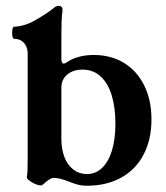

<svg xmlns="http://www.w3.org/2000/svg" viewBox="-20 -608 553 640"><path d="M209 -2.9Q194.3 -8.8 182.6 -11.7Q170.9 -14.6 160.2 -15.1H157.7Q152.8 -15.1 143.8 -9.5Q134.8 -3.9 121.1 8.8Q120.6 9.3 119.9 9.5Q119.1 9.8 118.2 9.8Q116.2 9.8 114.3 9.8Q107.4 9.8 96.4 4.9Q85.4 0 77.4 -6.3Q69.3 -12.7 69.3 -17.1L70.3 -24.4Q72.3 -32.2 72.3 -82.5V-411.6L184.6 -471.7V-410.2Q184.6 -403.3 186.8 -399.7Q189 -396 192.9 -396Q196.3 -396 201.7 -399.9Q219.2 -412.1 242.4 -418.5Q265.6 -424.8 292.5 -424.8Q349.1 -424.8 392.6 -398.7Q436 -372.6 460.4 -323.7Q484.9 -274.9 484.9 -210Q484.9 -143.6 459.2 -93.8Q433.6 -43.9 384.8 -16.4Q335.9 11.2 268.6 11.2Q253.9 11.2 240.7 7.8Q227.5 4.4 209 -2.9ZM364.7 -194.8Q364.7 -249.5 352.3 -290.3Q339.8 -331.1 315.2 -353.5Q290.5 -376 254.9 -376Q224.1 -376 204.3 -359.6Q184.6 -343.3 184.6 -315.9V-145Q184.6 -110.8 194.8 -84.2Q205.1 -57.6 224.6 -42.7Q244.1 -27.8 270 -27.8Q298.8 -27.8 320.3 -48.3Q341.8 -68.8 353.3 -106.7Q364.7 -144.5 364.7 -194.8ZM29.3 -478.5H27.3Q22.9 -478.5 21.2 -488.8Q19.5 -499 21.2 -509Q22.9 -519 27.3 -519Q36.1 -519 49.3 -521.7Q62.5 -524.4 75.7 -529.8Q84.5 -533.7 86.4 -534.7Q99.6 -541.5 117.9 -552.7Q136.2 -564 147.5 -572.3L155.8 -578.6L161.1 -583Q165 -585.9 168.5 -587.2Q171.9 -588.4 176.3 -588.4Q182.1 -588.4 185.3 -585Q188.5 -581.5 188.5 -575.2Q186 -555.2 185.3 -536.4Q184.6 -517.6 184.6 -490.2V-391.1H72.3V-429.2Q72.3 -442.4 67.4 -453.4Q62.5 -464.4 52.7 -471.2Q43 -478 29.3 -478.5Z"/></svg>

Font: Junicode Two Beta VF
Style: Regular
Weight: 400
Designer: Peter S. Baker
Foundry: Briery Creek Software
Version: Version 1.031 beta; ttfautohint (v1.8.1.43-b0c9)